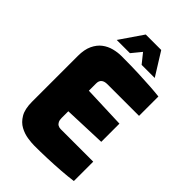

<svg xmlns="http://www.w3.org/2000/svg" viewBox="-273 -1041 1150 1150"><g transform="rotate(45 302.0 -465.5)"><path d="M251 6Q227 6 193.5 1Q160 -4 128.5 -21Q97 -38 76 -73.5Q55 -109 55 -171V-559Q55 -613 72 -649Q89 -685 116 -705.5Q143 -726 176 -734.5Q209 -743 240 -743Q324 -743 384.5 -740.5Q445 -738 489.5 -735Q534 -732 568 -728V-564H300Q275 -564 262 -553Q249 -542 249 -520V-458L518 -448V-294L249 -284V-228Q249 -210 254.5 -198.5Q260 -187 270 -181.5Q280 -176 292 -176H568V-12Q525 -6 470 -2Q415 2 358 4Q301 6 251 6ZM152 -791 252 -937H383L474 -791H363L314 -852L264 -791Z"/></g></svg>

Font: Exo Thin Black
Style: Regular
Weight: 900
Version: Version 2.000